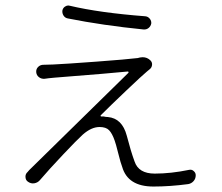

<svg xmlns="http://www.w3.org/2000/svg" viewBox="-20 -642 803 696"><path d="M225.6 -575.2Q215.8 -577.1 210.4 -585.4Q205.1 -593.8 206.1 -603.5Q208 -613.3 215.8 -618.2Q221.7 -622.1 227.5 -622.1Q230.5 -622.1 233.4 -621.1Q340.8 -595.7 506.8 -583Q516.6 -582 522.9 -574.2Q529.3 -566.4 528.3 -556.6Q526.4 -546.9 518.6 -540.5Q510.7 -534.2 500 -535.2Q353.5 -549.8 225.6 -575.2ZM487.3 -433.6Q492.2 -434.6 497.1 -434.6Q513.7 -434.6 525.4 -422.9Q532.2 -416 531.2 -406.7Q530.3 -397.5 523.4 -391.6Q515.6 -385.7 512.7 -382.8Q497.1 -370.1 437.5 -313.5Q377.9 -256.8 345.7 -224.6Q343.8 -222.7 344.7 -221.2Q345.7 -219.7 347.7 -219.7Q351.6 -219.7 356.4 -219.7Q358.4 -218.8 363.3 -218.3Q368.2 -217.8 371.1 -217.8Q422.9 -212.9 439.5 -150.4Q454.1 -93.8 467.8 -56.6Q482.4 -12.7 541 -12.7Q599.6 -12.7 666 -26.4Q675.8 -28.3 682.6 -21.5Q689.5 -15.6 689.5 -6.8Q689.5 5.9 681.6 14.6Q673.8 23.4 662.1 25.4Q595.7 34.2 536.1 34.2Q443.4 34.2 422.9 -37.1Q418 -48.8 408.7 -85.9Q399.4 -123 395.5 -132.8Q386.7 -158.2 375.5 -169.9Q364.3 -181.6 340.8 -181.6Q311.5 -181.6 280.3 -154.3Q258.8 -134.8 208.5 -81.5Q158.2 -28.3 124 11.7Q116.2 20.5 104 22.5Q91.8 24.4 81.1 16.6Q72.3 10.7 72.3 -2Q72.3 -11.7 80.1 -18.6Q83 -21.5 85.9 -25.4Q128.9 -67.4 264.6 -200.7Q400.4 -334 445.3 -377.9Q446.3 -378.9 445.8 -380.9Q445.3 -382.8 443.4 -382.8Q387.7 -377 176.8 -360.4Q154.3 -358.4 141.6 -356.4Q129.9 -355.5 121.1 -362.3Q112.3 -369.1 111.3 -380.4Q110.4 -391.6 118.2 -399.4Q126 -407.2 137.7 -407.2Q137.7 -407.2 138.7 -407.2Q156.2 -407.2 172.9 -408.2Q216.8 -410.2 328.6 -418.5Q440.4 -426.8 479.5 -431.6Q484.4 -432.6 487.3 -433.6Z"/></svg>

Font: Gen Jyuu Gothic P Light
Style: Regular
Weight: 200
Designer: [Source Han Sans]
Ryoko NISHIZUKA  (kana & ideographs); Paul D. Hunt (Latin, Greek & Cyrillic); Wenlong ZHANG  (bopomofo
Version: Version 1.002.20150607